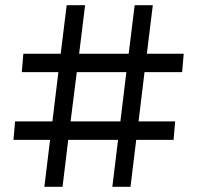

<svg xmlns="http://www.w3.org/2000/svg" viewBox="-20 -720 761 740"><path d="M682 -442H537L514 -252H655L649 -181H505L483 0H413L435 -181H243L221 0H151L173 -181H32L38 -252H182L205 -442H64L70 -513H214L237 -700H308L285 -513H476L499 -700H569L546 -513H688ZM444 -252 467 -442H276L252 -252Z"/></svg>

Font: Gontserrat
Style: Regular
Weight: 400
Designer: Julieta Ulanovsky
Foundry: Julieta Ulanovsky
Version: Version 6.001